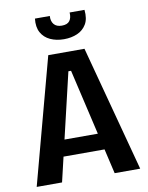

<svg xmlns="http://www.w3.org/2000/svg" viewBox="-93 -925 767 992"><g transform="rotate(-10 290.0 -429.0)"><path d="M18 0 195 -660H385L561 0H427L297 -560H283L151 0ZM130 -130V-216H462V-130ZM160 -858H238Q236 -831 249.5 -814.5Q263 -798 291 -798Q320 -798 332 -814Q344 -830 342 -858H420Q425 -811 408 -782.5Q391 -754 360 -740.5Q329 -727 290 -727Q250 -727 218.5 -741.5Q187 -756 171 -785Q155 -814 160 -858Z"/></g></svg>

Font: Bricolage Grotesque SemiCondensed SemiBold
Style: Regular
Weight: 600
Width: 4
Designer: Mathieu Triay
Foundry: Atelier Triay
Version: Version 1.001;gftools[0.9.33.dev8+g029e19f]